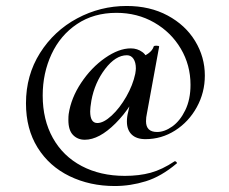

<svg xmlns="http://www.w3.org/2000/svg" viewBox="-20 -549 766 643"><path d="M428 -261 457 -274Q422 -191 367 -136Q312 -81 264 -81Q240 -81 224.5 -97Q209 -113 209 -147Q209 -160 210 -167Q218 -221 252 -272Q286 -323 332 -355Q378 -387 418 -387Q440 -387 457 -374.5Q474 -362 476 -338L447 -357Q461 -359 476 -369.5Q491 -380 495 -394Q497 -396 503 -396Q513 -396 513 -393L472 -169Q469 -156 469 -143Q469 -107 506 -107Q531 -107 557 -125.5Q583 -144 600.5 -180Q618 -216 618 -265Q618 -331 585.5 -386Q553 -441 496.5 -473.5Q440 -506 370 -506Q294 -506 238 -468.5Q182 -431 152.5 -367.5Q123 -304 123 -229Q123 -148 157 -87Q191 -26 253.5 7Q316 40 398 40Q446 40 484.5 29.5Q523 19 565 -9H566Q569 -9 571.5 -5.5Q574 -2 571 -1Q520 42 468.5 58Q417 74 364 74Q281 74 213 41Q145 8 106 -54.5Q67 -117 67 -203Q67 -297 114 -371.5Q161 -446 238.5 -487.5Q316 -529 404 -529Q482 -529 541.5 -497Q601 -465 633.5 -411.5Q666 -358 666 -296Q666 -239 639 -190Q612 -141 566.5 -112Q521 -83 467 -83Q437 -83 421 -98.5Q405 -114 405 -142Q405 -158 409 -173ZM433 -302Q435 -314 435 -320Q435 -340 427 -352Q419 -364 405 -364Q367 -364 332 -318Q297 -272 286 -212Q282 -188 282 -176Q282 -137 306 -137Q327 -137 354 -162Q381 -187 403 -225.5Q425 -264 433 -302Z"/></svg>

Font: Cormorant SC SemiBold
Style: Regular
Weight: 600
Designer: Christian Thalmann (Catharsis Fonts)
Foundry: Catharsis Fonts
Version: Version 4.000